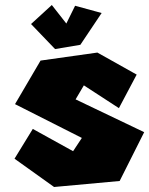

<svg xmlns="http://www.w3.org/2000/svg" viewBox="-20 -760 596 767"><path d="M104 -664 200 -564 301 -581 386 -708 280 -737 245 -666 187 -740ZM111 -245 38 -126 196 -13 458 -37 556 -232 282 -363 315 -419 455 -328 526 -462 369 -550 142 -518 40 -344 307 -209 272 -156Z"/></svg>

Font: Super Mario
Style: Regular
Weight: 400
Version: Version 1.0